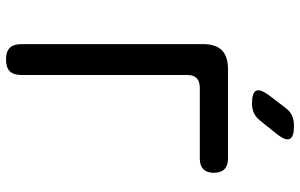

<svg xmlns="http://www.w3.org/2000/svg" viewBox="-200 -790 1000 640"><g transform="rotate(90 300.0 -470.0)"><path d="M178 10Q152 10 139.5 -2.5Q127 -15 127 -42V-646Q127 -689 147.5 -709.5Q168 -730 211 -730H509Q532 -730 544 -718Q556 -706 556 -683Q556 -660 544 -648Q532 -636 509 -636H272Q251 -636 240.5 -625.5Q230 -615 230 -594V-42Q230 -15 217.5 -2.5Q205 10 178 10ZM325 -810Q289 -810 282.5 -823.5Q276 -837 297 -866L339 -921Q351 -937 365.5 -943.5Q380 -950 400 -950Q436 -950 443 -936Q450 -922 427 -893L382 -837Q371 -823 357 -816.5Q343 -810 325 -810Z"/></g></svg>

Font: Maple Mono NL Medium
Style: Regular
Weight: 500
Monospace: yes
Designer: subframe7536
Version: Version 7.000